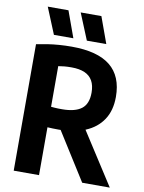

<svg xmlns="http://www.w3.org/2000/svg" viewBox="-101 -1018 816 1088"><g transform="rotate(10 307.0 -474.5)"><path d="M55.3 0V-727.7Q85.9 -734 118.2 -738.9Q150.6 -743.9 185.2 -746.5Q219.8 -749.1 257.9 -749.1Q406.2 -749.1 479.6 -690Q553 -630.9 553 -511.6Q553 -433.4 517.8 -380.4Q482.6 -327.3 418.1 -300.3Q353.6 -273.3 265.5 -273.3Q244.9 -273.3 230.3 -273.9Q215.8 -274.5 200.9 -275.3V0ZM449.3 0 235.2 -339.9H389.4L608.1 0ZM264.6 -390.3Q339.1 -390.3 376.1 -418.6Q413 -447 413 -511.6Q413 -553.1 397.7 -580.1Q382.5 -607.1 352.3 -620.2Q322 -633.3 276.6 -633.3Q253.1 -633.3 235.5 -631.7Q217.9 -630.2 200.9 -627.1V-393.3Q212.3 -392.3 222.1 -391.5Q232 -390.8 242.1 -390.5Q252.2 -390.3 264.6 -390.3ZM335.5 -797.5 273.4 -948.9H392.5L447.4 -797.5ZM146 -797.5 83.9 -948.9H203L257.9 -797.5Z"/></g></svg>

Font: Encode Sans Condensed Thin
Style: Regular
Weight: 100
Width: 3
Designer: Multiple Designers
Foundry: Impallari Type
Version: Version 3.002